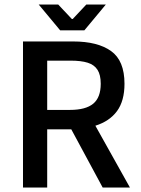

<svg xmlns="http://www.w3.org/2000/svg" viewBox="-20 -840 631 860"><path d="M191.4 0H83V-654.3H307.6Q417.5 -654.3 477.5 -611.3Q537.6 -568.4 537.6 -464.8Q537.6 -388.2 504.2 -342.5Q470.7 -296.9 407.2 -276.9L562 0H439.9L299.3 -260.7H191.4ZM295.4 -568.4H191.4V-347.7H293.5Q363.8 -347.7 397.5 -375.5Q431.2 -403.3 431.2 -464.8Q431.2 -504.9 416.7 -527.3Q402.3 -549.8 372.8 -559.1Q343.3 -568.4 295.4 -568.4ZM153.3 -819.8H240.7L301.8 -754.9H305.7L366.7 -819.8H454.1L357.9 -704.1H249.5Z"/></svg>

Font: Varta
Style: Bold
Weight: 700
Designer: Joana Correia, Viktoriya Grabowska, Eben Sorkin
Foundry: Sorkin Type
Version: Version 1.002; ttfautohint (v1.3) -l 8 -r 24 -G 200 -x 12 -H